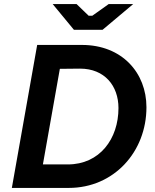

<svg xmlns="http://www.w3.org/2000/svg" viewBox="-20 -920 758 940"><path d="M38 0H317C537 0 697 -176 697 -395C697 -563 578 -700 381 -700H162ZM342 -774H482L632 -900H512L432 -843H414L355 -900H238ZM190 -115 273 -583 372 -584C492 -584 560 -500 560 -391C560 -240 468 -115 312 -115Z"/></svg>

Font: Fixel Display SemiBold
Style: Italic
Weight: 600
Italic angle: -10°
Designer: AlfaBravo + MacPaw
Foundry: Kyrylo Tkachov, Marchela Mozhyna, Serhii Makarenko, Maria Weinstein, Zakhar Kryvoshyya
Version: Version 1.210;Glyphs 3.2 (3217)